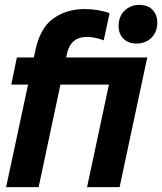

<svg xmlns="http://www.w3.org/2000/svg" viewBox="-20 -765 663 785"><path d="M5 0 124 -556Q143 -650 197.5 -689Q252 -728 326 -728Q354 -728 380.5 -723.5Q407 -719 428 -711L404 -600Q389 -606 371.5 -610Q354 -614 335 -614Q269 -614 254 -546L138 0ZM26 -419 49 -530H482L459 -419ZM336 0 449 -530H582L469 0ZM538 -587Q505 -587 485 -606.5Q465 -626 465 -659Q465 -698 489.5 -721.5Q514 -745 549 -745Q584 -745 603.5 -725Q623 -705 623 -673Q623 -634 599 -610.5Q575 -587 538 -587Z"/></svg>

Font: Radio Canada Big SemiBold
Style: Italic
Weight: 600
Italic angle: -12°
Designer: Étienne Aubert Bonn
Foundry: Coppers and Brasses
Version: Version 1.001